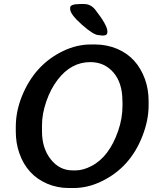

<svg xmlns="http://www.w3.org/2000/svg" viewBox="-20 -945 768 962"><path d="M593.8 -416V-431.6L593.3 -439.5Q593.3 -529.8 548.3 -581.8Q503.4 -633.8 432.6 -633.8Q335.9 -633.8 268.1 -544.4Q233.4 -499 211.9 -436.5Q190.4 -374 190.4 -317.9V-286.6Q190.4 -202.6 234.1 -147Q277.8 -91.3 343.8 -91.3H359.4Q396.5 -91.3 438.5 -113.3Q527.3 -159.2 572.3 -290Q593.8 -352.5 593.8 -416ZM498.5 -767.1H490.7L474.6 -769Q449.2 -769 390.4 -821.3Q331.5 -873.5 331.5 -899.9V-906.7Q331.5 -924.8 382.3 -924.8H401.4Q435.1 -924.8 457.5 -896Q518.1 -818.4 518.1 -787.6V-785.2Q518.1 -767.1 498.5 -767.1ZM724.6 -439V-416Q724.6 -343.8 694.3 -265.1Q632.8 -104.5 486.3 -35.2Q418.5 -2.9 348.6 -2.9H325.7Q267.6 -2.9 216.8 -24.4Q115.7 -67.4 77.1 -176.8Q59.1 -227.5 59.1 -286.6V-309.1Q59.1 -386.7 89.8 -462.9Q153.8 -621.6 297.4 -689.9Q365.2 -722.2 435.1 -722.2H458Q515.6 -721.7 567.4 -700.2Q666.5 -658.2 706.5 -547.9Q724.6 -497.1 724.6 -439Z"/></svg>

Font: Averia Libre
Style: Bold Italic
Weight: 700
Italic angle: -6.90001°
Version: Version 1.002